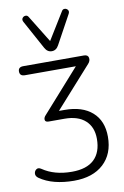

<svg xmlns="http://www.w3.org/2000/svg" viewBox="-102 -816 688 1062"><g transform="rotate(-10 242.5 -285.0)"><path d="M226 188Q168 188 119 175.5Q70 163 33 137Q18 126 19 111.5Q20 97 31.5 89Q43 81 59 92Q125 137 223 137Q306 137 348 97Q390 57 390 -19Q390 -85 349 -122Q308 -159 233 -159H144Q125 -159 123.5 -172Q122 -185 135 -198L345 -434H59Q30 -434 30 -460Q30 -485 59 -485H399Q422 -485 425 -467.5Q428 -450 414 -435L210 -207H242Q341 -207 396.5 -158Q452 -109 452 -20Q452 77 392 132.5Q332 188 226 188ZM229 -539Q204 -539 190 -565L102 -726Q95 -739 101.5 -748Q108 -757 119 -757.5Q130 -758 136 -747L229 -596L322 -747Q328 -758 339 -757.5Q350 -757 356.5 -748Q363 -739 356 -726L268 -565Q254 -539 229 -539Z"/></g></svg>

Font: Nunito Light
Style: Regular
Weight: 300
Designer: Vernon Adams
Foundry: Vernon Adams
Version: Version 3.601; ttfautohint (v1.8.2.53-6de2)